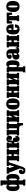

<svg xmlns="http://www.w3.org/2000/svg" viewBox="3450 -4270 1084 8024"><g transform="rotate(-90 3992.0 -258.0)"><path d="M18 -260Q18 -393 62.2 -465Q106.5 -537 198 -537Q231 -537 248.5 -524Q266 -511 272.5 -493.5Q276.5 -484.5 281.5 -483.8Q286.5 -483 287.5 -496.5V-675Q287.5 -683 285.2 -685.8Q283 -688.5 275 -688.5H263Q253 -688.5 250.2 -691.5Q247.5 -694.5 247.5 -704V-766Q247.5 -775 251.5 -777.5Q255.5 -780 264 -780H442.5Q454 -780 459.8 -777.5Q465.5 -775 465.5 -763V-496Q465.5 -479.5 469.8 -477.5Q474 -475.5 477.5 -482.5Q488.5 -508 509.8 -522.2Q531 -536.5 561 -536.5Q653 -536.5 693.5 -464.8Q734 -393 734 -260Q734 -127 688.5 -55Q643 17 551 17Q525 17 511.2 6.5Q497.5 -4 485 -24Q479.5 -33.5 473 -33Q466.5 -32.5 465.5 -16V146.5Q465.5 157.5 469 161.5Q472.5 165.5 483 165.5H484.5Q496 165.5 500.2 170Q504.5 174.5 504.5 190V238.5Q504.5 250 500.8 253.8Q497 257.5 485 257.5H268Q254.5 257.5 251.2 253.2Q248 249 248 235.5V187Q248 174.5 250.2 170Q252.5 165.5 265 165.5H270Q283 165.5 285.5 160.2Q288 155 288 141.5V-4Q288 -22 284.2 -26.5Q280.5 -31 270 -20.5Q255.5 -2 241 7.2Q226.5 16.5 193.5 16.5Q101 16.5 59.5 -55.2Q18 -127 18 -260ZM465.5 -257.5Q465.5 -170.5 473.8 -128.2Q482 -86 502.5 -86Q527 -86 536.5 -129Q546 -172 546 -260Q546 -348 536.5 -391Q527 -434 502.5 -434Q482 -434 473.8 -389.8Q465.5 -345.5 465.5 -257.5ZM206 -260Q206 -172 215.2 -129Q224.5 -86 249.5 -86Q270 -86 278.8 -128.2Q287.5 -170.5 287.5 -257.5Q287.5 -434 249.5 -434Q224.5 -434 215.2 -391Q206 -348 206 -260Z M725.5 111.5Q725.5 56 758.5 22.2Q791.5 -11.5 834 -11.5Q870 -11.5 891.5 8Q913 27.5 913 66.5Q913 95.5 902.2 110Q891.5 124.5 877.8 130.5Q864 136.5 853.5 140.2Q843 144 843 151.5Q843 164 853 170.5Q863 177 876 177Q899.5 177 917.8 157.8Q936 138.5 949.5 90L956.5 64.5Q962 47.5 958 27.5Q954 7.5 947 -7.5L794.5 -405Q787.5 -419 786 -423.8Q784.5 -428.5 769.5 -428.5H766Q755 -428.5 750 -431.8Q745 -435 745 -445.5V-506.5Q745 -520 762 -520H1000.5Q1022.5 -520 1022.5 -496.5V-454.5Q1022.5 -439.5 1019.5 -434Q1016.5 -428.5 1005 -428.5H995.5Q976.5 -428.5 981.5 -413.5L1024 -269.5Q1030.5 -247 1033.8 -232.8Q1037 -218.5 1041 -218.5Q1046.5 -218.5 1049.5 -227.5Q1052.5 -236.5 1059 -254L1105.5 -411.5Q1107.5 -420 1103.8 -424.2Q1100 -428.5 1086.5 -428.5H1080.5Q1069.5 -428.5 1066.8 -432.5Q1064 -436.5 1064 -446.5V-496.5Q1064 -509.5 1068 -514.8Q1072 -520 1084.5 -520H1242.5Q1262 -520 1262 -504.5V-452Q1262 -441 1258 -434.8Q1254 -428.5 1242.5 -428.5H1239.5Q1222 -428.5 1219.5 -420.2Q1217 -412 1213 -400L1051 88Q1023.5 178.5 986.2 221Q949 263.5 876 263.5Q802.5 263.5 764 221Q725.5 178.5 725.5 111.5Z M1738.5 -114Q1738.5 -101 1741 -96.2Q1743.5 -91.5 1756.5 -91.5H1765.5Q1773.5 -91.5 1776 -88.2Q1778.5 -85 1778.5 -76.5V-11Q1778.5 -3 1774.8 -1.5Q1771 0 1763 0H1546.5Q1538.5 0 1537 -3.8Q1535.5 -7.5 1535.5 -15.5V-77Q1535.5 -91.5 1544.5 -91.5H1549.5Q1556 -91.5 1558.2 -94.8Q1560.5 -98 1560.5 -111V-207Q1560.5 -216 1557.8 -219.2Q1555 -222.5 1545 -222.5H1507Q1492 -222.5 1487.2 -219.2Q1482.5 -216 1482.5 -199.5V-112Q1482.5 -91.5 1493.5 -91.5H1495.5Q1503 -91.5 1505.5 -88.5Q1508 -85.5 1508 -74.5V-15Q1508 -6 1505.5 -3Q1503 0 1494 0H1278.5Q1269.5 0 1267 -3.2Q1264.5 -6.5 1264.5 -16V-75.5Q1264.5 -86 1268.8 -88.8Q1273 -91.5 1282.5 -91.5H1287.5Q1297.5 -91.5 1301 -93.8Q1304.5 -96 1304.5 -105.5V-406Q1304.5 -419 1302 -423.8Q1299.5 -428.5 1286.5 -428.5H1277.5Q1269.5 -428.5 1267 -431.8Q1264.5 -435 1264.5 -443.5V-509Q1264.5 -517.5 1268.2 -518.8Q1272 -520 1280 -520H1497Q1504.5 -520 1506.2 -516.5Q1508 -513 1508 -504.5V-443Q1508 -428.5 1497 -428.5H1494.5Q1487 -428.5 1484.8 -425.2Q1482.5 -422 1482.5 -409V-339.5Q1482.5 -326.5 1485.8 -322.2Q1489 -318 1502.5 -318H1545.5Q1557 -318 1558.8 -319.8Q1560.5 -321.5 1560.5 -333V-408Q1560.5 -419.5 1558.2 -424Q1556 -428.5 1548.5 -428.5H1546Q1539.5 -428.5 1537.5 -431.5Q1535.5 -434.5 1535.5 -445.5V-505Q1535.5 -514 1538.2 -517Q1541 -520 1549.5 -520H1764.5Q1773.5 -520 1776 -516.8Q1778.5 -513.5 1778.5 -504V-444.5Q1778.5 -434 1774.2 -431.2Q1770 -428.5 1760.5 -428.5H1755.5Q1745.5 -428.5 1742 -426.2Q1738.5 -424 1738.5 -414.5Z M2330.5 -145.5Q2330 -118.5 2324.5 -90Q2319 -61.5 2305.2 -37.2Q2291.5 -13 2266.2 2.2Q2241 17.5 2201.5 17.5Q2154.5 17.5 2128 0.5Q2101.5 -16.5 2089 -43Q2076.5 -69.5 2072.2 -99.2Q2068 -129 2066 -155.5Q2064 -182 2058.2 -198.8Q2052.5 -215.5 2036 -215.5H2031.5Q2020.5 -215.5 2018 -210.8Q2015.5 -206 2015 -189.5V-108.5Q2015 -97 2017.5 -94.2Q2020 -91.5 2028.5 -91.5H2030.5Q2041 -91.5 2043.8 -86.2Q2046.5 -81 2046.5 -70V-18.5Q2046.5 0 2030 0H1816Q1800 0 1800 -18.5V-70Q1800 -81 1802.8 -86.2Q1805.5 -91.5 1816 -91.5H1824.5Q1833 -91.5 1835.8 -94.2Q1838.5 -97 1838.5 -108.5V-405.5Q1838.5 -420 1835.2 -424.2Q1832 -428.5 1824 -428.5H1815.5Q1806 -428.5 1802.2 -432.5Q1798.5 -436.5 1798.5 -449.5V-503Q1798.5 -514.5 1802 -517.2Q1805.5 -520 1816.5 -520H2031.5Q2043 -520 2046.2 -517.2Q2049.5 -514.5 2049.5 -503V-449.5Q2049.5 -436 2046.2 -432.2Q2043 -428.5 2033 -428.5H2031Q2021.5 -428.5 2018.2 -425Q2015 -421.5 2015 -404.5V-325Q2015.5 -313.5 2017.5 -309Q2019.5 -304.5 2028.5 -304.5H2031.5Q2048 -304.5 2052.5 -329.5Q2057 -354.5 2058.5 -387.5Q2060.5 -465 2097.5 -499.5Q2134.5 -534 2199 -534Q2261.5 -534 2297.2 -497.2Q2333 -460.5 2333 -408Q2333 -353.5 2305.8 -326Q2278.5 -298.5 2234.5 -298.5Q2192 -298.5 2173.5 -318.5Q2155 -338.5 2155 -373Q2155 -399 2158.2 -410.5Q2161.5 -422 2164.8 -428Q2168 -434 2168 -442.5Q2168 -452 2160 -452Q2152 -452 2146.2 -435Q2140.5 -418 2139.5 -381Q2138.5 -339 2131.8 -319Q2125 -299 2110 -284.5Q2099.5 -274 2112.8 -271.5Q2126 -269 2149.2 -267.8Q2172.5 -266.5 2192 -260Q2225 -247.5 2238.8 -224Q2252.5 -200.5 2256.5 -175.8Q2260.5 -151 2264 -133.8Q2267.5 -116.5 2280 -116.5Q2288.5 -116.5 2290.2 -126Q2292 -135.5 2293 -155Q2294 -162 2297.8 -163Q2301.5 -164 2310 -163L2318.5 -162Q2327 -161 2329 -156.8Q2331 -152.5 2330.5 -145.5Z M2643 -408Q2643 -419.5 2640.8 -424Q2638.5 -428.5 2629.5 -428.5H2625Q2618.5 -428.5 2616.8 -431.5Q2615 -434.5 2615 -445.5V-505Q2615 -514 2617.8 -517Q2620.5 -520 2629 -520H2849.5Q2858.5 -520 2861 -516.8Q2863.5 -513.5 2863.5 -504V-444.5Q2863.5 -434 2859.2 -431.2Q2855 -428.5 2845.5 -428.5H2837.5Q2828 -428.5 2824.2 -426.2Q2820.5 -424 2820.5 -414.5V-114Q2820.5 -101 2823 -96.2Q2825.5 -91.5 2838.5 -91.5H2850.5Q2858.5 -91.5 2861 -88.2Q2863.5 -85 2863.5 -76.5V146.5Q2863.5 153 2862 156.5Q2860.5 160 2854 160H2776.5Q2769.5 160 2768.5 157.5Q2767.5 155 2767 148.5Q2765.5 112.5 2756 78.2Q2746.5 44 2721.2 22Q2696 0 2647 0H2358Q2349 0 2346.5 -3.2Q2344 -6.5 2344 -16V-75.5Q2344 -86 2348.2 -88.8Q2352.5 -91.5 2362 -91.5H2370Q2379.5 -91.5 2383.2 -93.8Q2387 -96 2387 -105.5V-406Q2387 -419 2384.5 -423.8Q2382 -428.5 2369 -428.5H2357Q2349 -428.5 2346.5 -431.8Q2344 -435 2344 -443.5V-509Q2344 -517.5 2347.8 -518.8Q2351.5 -520 2359.5 -520H2581.5Q2589.5 -520 2591 -516.5Q2592.5 -513 2592.5 -504.5V-443Q2592.5 -428.5 2582 -428.5H2577Q2569.5 -428.5 2567 -425.2Q2564.5 -422 2564.5 -409V-112Q2564.5 -91.5 2585.5 -91.5H2623Q2635 -91.5 2639 -94.8Q2643 -98 2643 -111Z M3357.5 -114Q3357.5 -101 3360 -96.2Q3362.5 -91.5 3375.5 -91.5H3384.5Q3392.5 -91.5 3395 -88.2Q3397.5 -85 3397.5 -76.5V-11Q3397.5 -3 3393.8 -1.5Q3390 0 3382 0H3165.5Q3157.5 0 3156 -3.8Q3154.5 -7.5 3154.5 -15.5V-77Q3154.5 -91.5 3164 -91.5H3168Q3174.5 -91.5 3177 -94.8Q3179.5 -98 3179.5 -111V-233.5Q3179.5 -248 3176.2 -251.2Q3173 -254.5 3169.5 -247L3110 -128Q3108.5 -124.5 3105.2 -117.2Q3102 -110 3102 -104Q3102 -91.5 3114 -91.5H3115.5Q3123 -91.5 3125 -88.5Q3127 -85.5 3127 -74.5V-15Q3127 -6 3124.5 -3Q3122 0 3113 0H2897.5Q2888.5 0 2886 -3.2Q2883.5 -6.5 2883.5 -16V-75.5Q2883.5 -86 2887.8 -88.8Q2892 -91.5 2901.5 -91.5H2906.5Q2916.5 -91.5 2920 -93.8Q2923.5 -96 2923.5 -105.5V-406.5Q2923.5 -419.5 2921 -424.2Q2918.5 -429 2905.5 -429H2896.5Q2888.5 -429 2886 -432.2Q2883.5 -435.5 2883.5 -444V-509.5Q2883.5 -518 2887.2 -519.2Q2891 -520.5 2899 -520.5H3114Q3127 -520.5 3127 -505V-443.5Q3127 -429 3118 -429H3114Q3107.5 -429 3104.5 -425.8Q3101.5 -422.5 3101.5 -409.5V-288Q3101.5 -268.5 3105.2 -268Q3109 -267.5 3114 -278.5L3175 -401.5Q3176.5 -404.5 3178 -409.8Q3179.5 -415 3179.5 -417Q3179.5 -425 3176.2 -427Q3173 -429 3167 -429H3165.5Q3158.5 -429 3156.5 -432Q3154.5 -435 3154.5 -446V-505.5Q3154.5 -514.5 3157.2 -517.5Q3160 -520.5 3168.5 -520.5H3383.5Q3392.5 -520.5 3395 -517.2Q3397.5 -514 3397.5 -504.5V-445Q3397.5 -434.5 3393.2 -431.8Q3389 -429 3379.5 -429H3374.5Q3364.5 -429 3361 -426.8Q3357.5 -424.5 3357.5 -415Z M3425.5 -246.5Q3425.5 -326.5 3447 -392.5Q3468.5 -458.5 3519.2 -498Q3570 -537.5 3658.5 -537.5Q3724.5 -537.5 3769.2 -515.8Q3814 -494 3840.8 -456.2Q3867.5 -418.5 3879.5 -370.5Q3891.5 -322.5 3891.5 -270Q3891.5 -190 3870 -124.8Q3848.5 -59.5 3797.5 -21Q3746.5 17.5 3658.5 17.5Q3570 17.5 3519.2 -19.2Q3468.5 -56 3447 -116.2Q3425.5 -176.5 3425.5 -246.5ZM3617 -270Q3617 -160.5 3623.8 -114.2Q3630.5 -68 3658.5 -68Q3686.5 -68 3693.2 -111.8Q3700 -155.5 3700 -250Q3700 -359.5 3693.2 -405.8Q3686.5 -452 3658.5 -452Q3630.5 -452 3623.8 -408.2Q3617 -364.5 3617 -270Z M4385 -114Q4385 -101 4387.5 -96.2Q4390 -91.5 4403 -91.5H4412Q4420 -91.5 4422.5 -88.2Q4425 -85 4425 -76.5V-11Q4425 -3 4421.2 -1.5Q4417.5 0 4409.5 0H4193Q4185 0 4183.5 -3.8Q4182 -7.5 4182 -15.5V-77Q4182 -91.5 4191 -91.5H4196Q4202.5 -91.5 4204.8 -94.8Q4207 -98 4207 -111V-207Q4207 -216 4204.2 -219.2Q4201.5 -222.5 4191.5 -222.5H4153.5Q4138.5 -222.5 4133.8 -219.2Q4129 -216 4129 -199.5V-112Q4129 -91.5 4140 -91.5H4142Q4149.5 -91.5 4152 -88.5Q4154.5 -85.5 4154.5 -74.5V-15Q4154.5 -6 4152 -3Q4149.5 0 4140.5 0H3925Q3916 0 3913.5 -3.2Q3911 -6.5 3911 -16V-75.5Q3911 -86 3915.2 -88.8Q3919.5 -91.5 3929 -91.5H3934Q3944 -91.5 3947.5 -93.8Q3951 -96 3951 -105.5V-406Q3951 -419 3948.5 -423.8Q3946 -428.5 3933 -428.5H3924Q3916 -428.5 3913.5 -431.8Q3911 -435 3911 -443.5V-509Q3911 -517.5 3914.8 -518.8Q3918.5 -520 3926.5 -520H4143.5Q4151 -520 4152.8 -516.5Q4154.5 -513 4154.5 -504.5V-443Q4154.5 -428.5 4143.5 -428.5H4141Q4133.5 -428.5 4131.2 -425.2Q4129 -422 4129 -409V-339.5Q4129 -326.5 4132.2 -322.2Q4135.5 -318 4149 -318H4192Q4203.5 -318 4205.2 -319.8Q4207 -321.5 4207 -333V-408Q4207 -419.5 4204.8 -424Q4202.5 -428.5 4195 -428.5H4192.5Q4186 -428.5 4184 -431.5Q4182 -434.5 4182 -445.5V-505Q4182 -514 4184.8 -517Q4187.5 -520 4196 -520H4411Q4420 -520 4422.5 -516.8Q4425 -513.5 4425 -504V-444.5Q4425 -434 4420.8 -431.2Q4416.5 -428.5 4407 -428.5H4402Q4392 -428.5 4388.5 -426.2Q4385 -424 4385 -414.5Z M4919 -114Q4919 -101 4921.5 -96.2Q4924 -91.5 4937 -91.5H4946Q4954 -91.5 4956.5 -88.2Q4959 -85 4959 -76.5V-11Q4959 -3 4955.2 -1.5Q4951.5 0 4943.5 0H4727Q4719 0 4717.5 -3.8Q4716 -7.5 4716 -15.5V-77Q4716 -91.5 4725.5 -91.5H4729.5Q4736 -91.5 4738.5 -94.8Q4741 -98 4741 -111V-233.5Q4741 -248 4737.8 -251.2Q4734.5 -254.5 4731 -247L4671.5 -128Q4670 -124.5 4666.8 -117.2Q4663.5 -110 4663.5 -104Q4663.5 -91.5 4675.5 -91.5H4677Q4684.5 -91.5 4686.5 -88.5Q4688.5 -85.5 4688.5 -74.5V-15Q4688.5 -6 4686 -3Q4683.5 0 4674.5 0H4459Q4450 0 4447.5 -3.2Q4445 -6.5 4445 -16V-75.5Q4445 -86 4449.2 -88.8Q4453.5 -91.5 4463 -91.5H4468Q4478 -91.5 4481.5 -93.8Q4485 -96 4485 -105.5V-406.5Q4485 -419.5 4482.5 -424.2Q4480 -429 4467 -429H4458Q4450 -429 4447.5 -432.2Q4445 -435.5 4445 -444V-509.5Q4445 -518 4448.8 -519.2Q4452.5 -520.5 4460.5 -520.5H4675.5Q4688.5 -520.5 4688.5 -505V-443.5Q4688.5 -429 4679.5 -429H4675.5Q4669 -429 4666 -425.8Q4663 -422.5 4663 -409.5V-288Q4663 -268.5 4666.8 -268Q4670.5 -267.5 4675.5 -278.5L4736.5 -401.5Q4738 -404.5 4739.5 -409.8Q4741 -415 4741 -417Q4741 -425 4737.8 -427Q4734.5 -429 4728.5 -429H4727Q4720 -429 4718 -432Q4716 -435 4716 -446V-505.5Q4716 -514.5 4718.8 -517.5Q4721.5 -520.5 4730 -520.5H4945Q4954 -520.5 4956.5 -517.2Q4959 -514 4959 -504.5V-445Q4959 -434.5 4954.8 -431.8Q4950.5 -429 4941 -429H4936Q4926 -429 4922.5 -426.8Q4919 -424.5 4919 -415Z M4977 -453V-499Q4977 -513.5 4981.8 -516.8Q4986.5 -520 5000 -520H5173.5Q5184 -520 5189.5 -517Q5195 -514 5195 -502.5V-475.5Q5195 -462 5199 -462Q5203 -462 5209.5 -473Q5224 -501 5251 -519.2Q5278 -537.5 5321 -537.5Q5408 -537.5 5445.5 -465.5Q5483 -393.5 5483 -260.5Q5483 -127.5 5441.8 -55.5Q5400.5 16.5 5313.5 16.5Q5273 16.5 5251.5 2Q5230 -12.5 5215 -37.5Q5206 -53 5200.5 -51.2Q5195 -49.5 5195 -12V140.5Q5195 156.5 5198.2 161Q5201.5 165.5 5214 165.5H5217.5Q5227.5 165.5 5231.2 168.5Q5235 171.5 5235 182.5V238Q5235 251.5 5231 254.5Q5227 257.5 5212.5 257.5H4997.5Q4984 257.5 4980.5 253.5Q4977 249.5 4977 236.5V184Q4977 173.5 4980 169.5Q4983 165.5 4994 165.5H4999Q5011 165.5 5014 161Q5017 156.5 5017 140V-404.5Q5017 -420.5 5013 -424.5Q5009 -428.5 5001 -428.5H4992Q4982.5 -428.5 4979.8 -432.8Q4977 -437 4977 -453ZM5195 -260.5Q5195 -186 5200 -148.8Q5205 -111.5 5215.2 -99Q5225.5 -86.5 5241.5 -86.5Q5256.5 -86.5 5268.5 -99Q5280.5 -111.5 5287.8 -148.8Q5295 -186 5295 -260.5Q5295 -335.5 5287.8 -372.8Q5280.5 -410 5268.5 -422.5Q5256.5 -435 5241.5 -435Q5226.5 -435 5216 -422.5Q5205.5 -410 5200.2 -372.8Q5195 -335.5 5195 -260.5Z M5512 -126.5Q5512 -208 5571.2 -251.8Q5630.5 -295.5 5735.5 -295.5H5759.5Q5768 -295.5 5770.2 -297.5Q5772.5 -299.5 5772.5 -308.5V-341.5Q5772.5 -369.5 5773.5 -396.2Q5774.5 -423 5767.5 -440.8Q5760.5 -458.5 5737.5 -458.5Q5722 -458.5 5709.2 -452Q5696.5 -445.5 5696.5 -438.5Q5696.5 -431.5 5703.8 -427Q5711 -422.5 5718.2 -413Q5725.5 -403.5 5725.5 -382Q5725.5 -348.5 5699.8 -329Q5674 -309.5 5637.5 -309.5Q5597.5 -309.5 5569.8 -334Q5542 -358.5 5542 -397Q5542 -453 5594.5 -493.2Q5647 -533.5 5747.5 -533.5Q5849.5 -533.5 5898 -486.2Q5946.5 -439 5946.5 -353.5V-104Q5946.5 -89 5950 -83.2Q5953.5 -77.5 5957.5 -77.5Q5962.5 -77.5 5967.2 -90.2Q5972 -103 5973.5 -136.5Q5974 -147.5 5985.5 -145L6026.5 -137.5Q6031 -137 6031 -134Q6031 -131 6030.5 -125.5Q6028.5 -62 5997.8 -26Q5967 10 5897 10H5896.5Q5843 10 5815.2 -7Q5787.5 -24 5772.5 -47.5Q5767.5 -55.5 5765.2 -57Q5763 -58.5 5757.5 -48.5Q5749.5 -35.5 5739.5 -22Q5729.5 -8.5 5708.5 0.8Q5687.5 10 5647 10Q5583 10 5547.5 -25.5Q5512 -61 5512 -126.5ZM5704 -152.5Q5704 -116 5714 -100.5Q5724 -85 5736.5 -85Q5752 -85 5764 -109Q5776 -133 5776 -176.5V-217.5Q5776 -230 5767 -230H5755Q5735.5 -230 5719.8 -213.2Q5704 -196.5 5704 -152.5Z M6496.5 -114Q6496.5 -101 6499 -96.2Q6501.5 -91.5 6514.5 -91.5H6523.5Q6531.5 -91.5 6534 -88.2Q6536.5 -85 6536.5 -76.5V-11Q6536.5 -3 6532.8 -1.5Q6529 0 6521 0H6304.5Q6296.5 0 6295 -3.8Q6293.5 -7.5 6293.5 -15.5V-77Q6293.5 -91.5 6302.5 -91.5H6307.5Q6314 -91.5 6316.2 -94.8Q6318.5 -98 6318.5 -111V-207Q6318.5 -216 6315.8 -219.2Q6313 -222.5 6303 -222.5H6265Q6250 -222.5 6245.2 -219.2Q6240.5 -216 6240.5 -199.5V-112Q6240.5 -91.5 6251.5 -91.5H6253.5Q6261 -91.5 6263.5 -88.5Q6266 -85.5 6266 -74.5V-15Q6266 -6 6263.5 -3Q6261 0 6252 0H6036.5Q6027.5 0 6025 -3.2Q6022.5 -6.5 6022.5 -16V-75.5Q6022.5 -86 6026.8 -88.8Q6031 -91.5 6040.5 -91.5H6045.5Q6055.5 -91.5 6059 -93.8Q6062.5 -96 6062.5 -105.5V-406Q6062.5 -419 6060 -423.8Q6057.5 -428.5 6044.5 -428.5H6035.5Q6027.5 -428.5 6025 -431.8Q6022.5 -435 6022.5 -443.5V-509Q6022.5 -517.5 6026.2 -518.8Q6030 -520 6038 -520H6255Q6262.5 -520 6264.2 -516.5Q6266 -513 6266 -504.5V-443Q6266 -428.5 6255 -428.5H6252.5Q6245 -428.5 6242.8 -425.2Q6240.5 -422 6240.5 -409V-339.5Q6240.5 -326.5 6243.8 -322.2Q6247 -318 6260.5 -318H6303.5Q6315 -318 6316.8 -319.8Q6318.5 -321.5 6318.5 -333V-408Q6318.5 -419.5 6316.2 -424Q6314 -428.5 6306.5 -428.5H6304Q6297.5 -428.5 6295.5 -431.5Q6293.5 -434.5 6293.5 -445.5V-505Q6293.5 -514 6296.2 -517Q6299 -520 6307.5 -520H6522.5Q6531.5 -520 6534 -516.8Q6536.5 -513.5 6536.5 -504V-444.5Q6536.5 -434 6532.2 -431.2Q6528 -428.5 6518.5 -428.5H6513.5Q6503.5 -428.5 6500 -426.2Q6496.5 -424 6496.5 -414.5Z M6564 -250Q6564 -310 6574.8 -362.2Q6585.5 -414.5 6611.5 -453.8Q6637.5 -493 6682.8 -515.2Q6728 -537.5 6797.5 -537.5Q6856.5 -537.5 6894.2 -514.5Q6932 -491.5 6952.8 -451.8Q6973.5 -412 6981.5 -361Q6989.5 -310 6989.5 -253Q6989.5 -242 6986.5 -238.8Q6983.5 -235.5 6972 -235.5H6759.5Q6749.5 -235.5 6748 -232.5Q6746.5 -229.5 6747 -220.5Q6747 -179.5 6750 -145.8Q6753 -112 6764 -91.5Q6775 -71 6799.5 -71Q6832 -71 6842.5 -95.8Q6853 -120.5 6856.5 -161Q6857.5 -173 6873 -173H6973Q6983 -173 6985 -170.8Q6987 -168.5 6986 -160.5Q6979 -73.5 6932.5 -28Q6886 17.5 6784 17.5Q6717.5 17.5 6674.8 -4.2Q6632 -26 6607.8 -63.8Q6583.5 -101.5 6573.8 -149.5Q6564 -197.5 6564 -250ZM6762.5 -322.5H6808Q6818.5 -322.5 6819.8 -324Q6821 -325.5 6821.5 -334.5Q6822 -363.5 6820.5 -390.8Q6819 -418 6811.8 -435.5Q6804.5 -453 6788.5 -453Q6762.5 -453 6756.5 -419.2Q6750.5 -385.5 6749 -339Q6749 -329 6749.8 -325.8Q6750.5 -322.5 6762.5 -322.5Z M7121 -20.5V-74Q7121 -86 7124 -88.8Q7127 -91.5 7138.5 -91.5H7140.5Q7149 -91.5 7152 -96Q7155 -100.5 7155 -119V-407Q7155 -421.5 7153.2 -425.5Q7151.5 -429.5 7146.5 -429.5H7145.5Q7133 -429.5 7123.5 -401.5Q7114 -373.5 7111.5 -315.5Q7111 -304 7108.2 -299.5Q7105.5 -295 7092.5 -295H7038.5Q7025.5 -295 7023.5 -302.2Q7021.5 -309.5 7021.5 -320.5V-493.5Q7021.5 -511 7025 -515.5Q7028.5 -520 7045.5 -520H7454.5Q7469 -520 7472.2 -515.8Q7475.5 -511.5 7475.5 -496.5V-310.5Q7475.5 -299.5 7471.8 -297.2Q7468 -295 7456.5 -295H7404.5Q7390.5 -295 7388 -300.8Q7385.5 -306.5 7385 -318.5Q7382 -375 7368 -402.2Q7354 -429.5 7342.5 -429.5H7340.5Q7336 -429.5 7334.5 -425.5Q7333 -421.5 7333 -408V-120Q7333 -101 7335.2 -96.2Q7337.5 -91.5 7348 -91.5H7350Q7361 -91.5 7363.2 -87Q7365.5 -82.5 7365.5 -67V-21Q7365.5 -6 7357.8 -3Q7350 0 7336.5 0H7144Q7129.5 0 7125.2 -3.2Q7121 -6.5 7121 -20.5Z M7500 -246.5Q7500 -326.5 7521.5 -392.5Q7543 -458.5 7593.8 -498Q7644.5 -537.5 7733 -537.5Q7799 -537.5 7843.8 -515.8Q7888.5 -494 7915.2 -456.2Q7942 -418.5 7954 -370.5Q7966 -322.5 7966 -270Q7966 -190 7944.5 -124.8Q7923 -59.5 7872 -21Q7821 17.5 7733 17.5Q7644.5 17.5 7593.8 -19.2Q7543 -56 7521.5 -116.2Q7500 -176.5 7500 -246.5ZM7691.5 -270Q7691.5 -160.5 7698.2 -114.2Q7705 -68 7733 -68Q7761 -68 7767.8 -111.8Q7774.5 -155.5 7774.5 -250Q7774.5 -359.5 7767.8 -405.8Q7761 -452 7733 -452Q7705 -452 7698.2 -408.2Q7691.5 -364.5 7691.5 -270Z"/></g></svg>

Font: Besley* Condensed Heavy
Style: Regular
Weight: 800
Width: 3
Designer: Owen Earl
Foundry: indestructible type*
Version: Version 3.000; ttfautohint (v1.8.3)